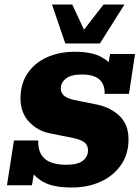

<svg xmlns="http://www.w3.org/2000/svg" viewBox="-20 -823 620 853"><path d="M299 10Q216 10 172 -15Q147 -29 130 -48L122 0H11L42 -199H150Q148 -145 178.5 -118Q209 -91 275 -91Q325 -91 348 -109Q371 -127 371 -155Q371 -178 355 -190.5Q339 -203 304 -210L200 -231Q146 -242 108.5 -282.5Q71 -323 71 -386Q71 -450 102 -496.5Q133 -543 187.5 -568Q242 -593 312 -593Q384 -593 426 -572Q447 -561 463 -547L469 -583H580L553 -406H445Q446 -449 421 -470.5Q396 -492 343 -492Q296 -492 273 -474Q250 -456 250 -430Q250 -413 262.5 -400Q275 -387 309 -379L413 -358Q473 -345 512 -307Q551 -269 551 -204Q551 -138 517.5 -90Q484 -42 427.5 -16Q371 10 299 10ZM270 -630 211 -803H301L353 -691L440 -803H533L424 -630Z"/></svg>

Font: Rokkitt SemiBold ExtraBold
Style: Italic
Weight: 800
Italic angle: -9°
Version: Version 3.103